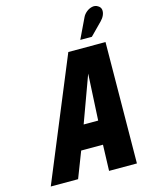

<svg xmlns="http://www.w3.org/2000/svg" viewBox="-133 -991 823 1072"><g transform="rotate(-15 278.5 -455.0)"><path d="M532 -819Q545 -832 552 -848Q559 -864 557 -879Q555 -894 540 -903Q525 -913 506.5 -909Q488 -905 473 -892.5Q458 -880 451 -865L395 -748H462ZM522 0 528 -700H313L24 0H182L240 -150H366L361 0ZM291 -287 389 -555 375 -287Z"/></g></svg>

Font: Advent Pro ExtraBold
Style: Italic
Weight: 800
Italic angle: -12°
Version: Version 3.000